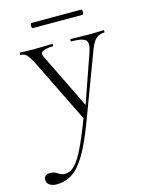

<svg xmlns="http://www.w3.org/2000/svg" viewBox="-153 -583 709 936"><g transform="rotate(-15 201.5 -115.0)"><path d="M429 -386Q432 -386 432 -380Q432 -374 429 -374Q406 -374 389 -360Q372 -346 357 -305L232 28Q196 124 163 179.5Q130 235 94.5 258Q59 281 14 281Q-5 281 -19.5 272Q-34 263 -34 244Q-34 232 -25.5 225.5Q-17 219 -7 219Q13 219 23.5 224.5Q34 230 43.5 236Q53 242 69 242Q94 242 117 219Q140 196 166.5 141Q193 86 229 -9V13L74 -303Q52 -347 39.5 -360.5Q27 -374 8 -374Q6 -374 6 -380Q6 -386 8 -386Q23 -386 39 -385Q55 -384 70 -384Q102 -384 126.5 -385Q151 -386 171 -386Q173 -386 173 -380Q173 -374 171 -374Q140 -374 121.5 -366Q103 -358 115 -335L255 -48L235 -11L336 -301Q351 -345 335 -359.5Q319 -374 263 -374Q261 -374 261 -380Q261 -386 263 -386Q287 -386 308.5 -385Q330 -384 364 -384Q385 -384 398 -385Q411 -386 429 -386ZM99 -485Q96 -485 94.5 -491.5Q93 -498 94.5 -504.5Q96 -511 99 -511H350Q354 -511 355 -504.5Q356 -498 355 -491.5Q354 -485 350 -485Z"/></g></svg>

Font: Cormorant Light
Style: Regular
Weight: 300
Designer: Christian Thalmann (Catharsis Fonts)
Foundry: Catharsis Fonts
Version: Version 4.000